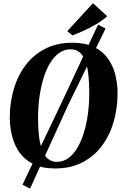

<svg xmlns="http://www.w3.org/2000/svg" viewBox="-20 -1012 743 1166"><path d="M314.5 11Q237 11 184 -14.8Q131 -40.5 99.5 -84.5Q68 -128.5 53.8 -184Q39.5 -239.5 39.5 -298.5Q39.5 -387.5 63 -468.8Q86.5 -550 134 -614Q181.5 -678 253 -715.2Q324.5 -752.5 420 -752.5Q497.5 -752.5 550.2 -727Q603 -701.5 634.5 -657.8Q666 -614 680 -559Q694 -504 694 -445.5Q694 -356.5 670.8 -274.2Q647.5 -192 600 -127.8Q552.5 -63.5 481.2 -26.2Q410 11 314.5 11ZM324.5 -29Q363 -29 394.2 -51.2Q425.5 -73.5 449.5 -113.8Q473.5 -154 489.8 -207.2Q506 -260.5 514.2 -323.2Q522.5 -386 522 -453Q522 -506 517.2 -552.8Q512.5 -599.5 500.5 -635.5Q488.5 -671.5 466.2 -692Q444 -712.5 408.5 -712.5Q370 -712.5 338.8 -690Q307.5 -667.5 283.5 -627.8Q259.5 -588 243.5 -535Q227.5 -482 219.2 -420Q211 -358 211 -292Q211 -238 216.2 -190.5Q221.5 -143 234.2 -106.5Q247 -70 269 -49.5Q291 -29 324.5 -29ZM116.5 110 354.5 -389.5 575.5 -862.5 621 -838.5 391 -368 162.5 133.5ZM420 -797 388.5 -823 544.5 -992.5 631 -913.5Q601 -886.5 564.2 -865Q527.5 -843.5 490.2 -826.5Q453 -809.5 420 -797Z"/></svg>

Font: Merriweather 96pt ExtraBold
Style: Italic
Weight: 800
Italic angle: -7.8°
Version: Version 2.101